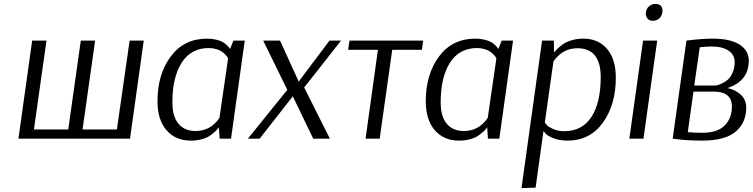

<svg xmlns="http://www.w3.org/2000/svg" viewBox="-20 -707 3841 979"><path d="M713 -500 643 0H74L144 -500H217L153 -47H328L392 -500H465L401 -47H576L641 -500Z M1228 -500 1158 0H1100L1096 -58Q1090 -49 1081.5 -40.5Q1073 -32 1056 -19Q1039 -6 1012 2Q985 10 953 10Q875 10 829 -43Q783 -96 783 -191Q783 -328 850.5 -419Q918 -510 1036 -510Q1060 -510 1081 -505Q1102 -500 1114 -493.5Q1126 -487 1135.5 -478Q1145 -469 1148 -464.5Q1151 -460 1153 -457L1170 -500ZM977 -39Q1054 -39 1099 -106L1143 -409Q1142 -411 1139.5 -415.5Q1137 -420 1129 -428.5Q1121 -437 1111 -444Q1101 -451 1083 -456.5Q1065 -462 1045 -462Q954 -462 906.5 -387.5Q859 -313 859 -186Q859 -113 890 -76Q921 -39 977 -39Z M1719 -500 1531 -261 1662 0H1577L1473 -216L1304 0H1244L1445 -249L1322 -500H1408L1503 -291L1660 -500Z M2131 -453H1980L1916 0H1844L1907 -453H1755L1762 -500H2138Z M2596 -500 2526 0H2468L2464 -58Q2458 -49 2449.5 -40.5Q2441 -32 2424 -19Q2407 -6 2380 2Q2353 10 2321 10Q2243 10 2197 -43Q2151 -96 2151 -191Q2151 -328 2218.5 -419Q2286 -510 2404 -510Q2428 -510 2449 -505Q2470 -500 2482 -493.5Q2494 -487 2503.5 -478Q2513 -469 2516 -464.5Q2519 -460 2521 -457L2538 -500ZM2345 -39Q2422 -39 2467 -106L2511 -409Q2510 -411 2507.5 -415.5Q2505 -420 2497 -428.5Q2489 -437 2479 -444Q2469 -451 2451 -456.5Q2433 -462 2413 -462Q2322 -462 2274.5 -387.5Q2227 -313 2227 -186Q2227 -113 2258 -76Q2289 -39 2345 -39Z M2639 252 2744 -500H2804L2805 -439Q2810 -446 2818.5 -454.5Q2827 -463 2845 -477.5Q2863 -492 2892 -501Q2921 -510 2954 -510Q3031 -510 3075.5 -457.5Q3120 -405 3120 -311Q3120 -173 3054 -81.5Q2988 10 2874 10Q2833 10 2802.5 -2Q2772 -14 2762 -26L2752 -38H2751L2711 250ZM2924 -461Q2849 -461 2802 -394L2758 -82Q2763 -75 2770.5 -67Q2778 -59 2802.5 -48.5Q2827 -38 2857 -38Q2948 -38 2995.5 -110.5Q3043 -183 3043 -314Q3043 -461 2924 -461Z M3331 -500 3261 0H3189L3259 -500ZM3291 -676Q3303 -687 3322 -687Q3340 -687 3350 -677Q3358 -668 3358 -651Q3358 -629 3341 -612Q3325 -601 3309 -601Q3291 -601 3282 -612Q3273 -622 3273 -638Q3273 -662 3291 -676Z M3559 10Q3519 10 3482 7.5Q3445 5 3428 2L3410 0L3480 -500Q3558 -510 3614 -510Q3703 -510 3750.5 -480Q3798 -450 3798 -397Q3798 -295 3690 -258Q3731 -249 3758 -223.5Q3785 -198 3785 -159Q3785 -82 3731.5 -36Q3678 10 3559 10ZM3618 -240H3516L3487 -33Q3522 -30 3561 -30Q3639 -30 3675.5 -67.5Q3712 -105 3712 -164Q3712 -240 3618 -240ZM3520 -271H3627Q3631 -271 3637.5 -272.5Q3644 -274 3661.5 -282Q3679 -290 3692 -301.5Q3705 -313 3715.5 -336.5Q3726 -360 3726 -390Q3726 -428 3694.5 -449Q3663 -470 3607 -470Q3588 -470 3548 -466Z"/></svg>

Font: ArsenalItalic
Style: Italic
Weight: 400
Italic angle: -9°
Designer: Andrij Shevchenko
Foundry: Stairsfor.com
Version: Version 1.000